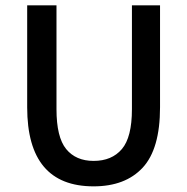

<svg xmlns="http://www.w3.org/2000/svg" viewBox="-20 -674 689 707"><path d="M324.7 -81.5Q391.6 -81.5 428.7 -125Q465.8 -168.5 465.8 -272V-654.3H569.3V-278.8Q569.3 -125.5 505.4 -56.6Q441.4 12.2 324.7 12.2Q80.1 12.2 80.1 -278.8V-654.3H188V-272Q188 -168.9 223.6 -125.2Q259.3 -81.5 324.7 -81.5Z"/></svg>

Font: Varta
Style: Bold
Weight: 700
Designer: Joana Correia, Viktoriya Grabowska, Eben Sorkin
Foundry: Sorkin Type
Version: Version 1.002; ttfautohint (v1.3) -l 8 -r 24 -G 200 -x 12 -H